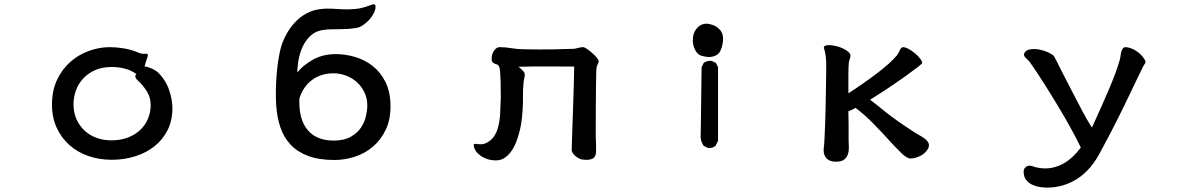

<svg xmlns="http://www.w3.org/2000/svg" viewBox="-20 -689 5540 889"><path d="M660.2 -440.4Q665 -437.5 665 -431.6Q663.1 -424.8 658.7 -412.6Q654.3 -400.4 649.4 -380.9Q659.2 -380.9 669.9 -377Q680.7 -373 689.9 -368.2Q699.2 -363.3 705.6 -358.4Q711.9 -353.5 713.9 -351.6Q749 -315.4 763.7 -270.5Q778.3 -225.6 778.3 -188.5Q778.3 -130.9 755.9 -86.4Q733.4 -42 695.3 -11.7Q657.2 18.6 606 34.7Q554.7 50.8 498 50.8Q440.4 50.8 390.1 33.7Q339.8 16.6 302.2 -16.6Q264.6 -49.8 242.7 -97.2Q220.7 -144.5 220.7 -205.1Q220.7 -270.5 244.6 -320.3Q268.6 -370.1 306.6 -403.3Q344.7 -436.5 392.6 -453.6Q440.4 -470.7 488.3 -470.7Q516.6 -470.7 550.8 -465.3Q585 -460 608.4 -450.2Q626 -442.4 634.8 -440.9Q643.6 -439.5 647.5 -439.5Q651.4 -439.5 653.3 -440.4Q655.3 -441.4 660.2 -440.4ZM627 -307.6Q625 -310.5 620.1 -314.5Q615.2 -318.4 611.3 -323.7Q607.4 -329.1 606.4 -334.5Q605.5 -339.8 611.3 -345.7Q590.8 -362.3 560.5 -370.6Q530.3 -378.9 498 -378.9Q451.2 -378.9 418 -363.3Q384.8 -347.7 362.8 -322.8Q340.8 -297.9 330.6 -267.6Q320.3 -237.3 320.3 -207Q320.3 -167 334.5 -136.2Q348.6 -105.5 372.6 -83.5Q396.5 -61.5 428.2 -50.3Q460 -39.1 495.1 -39.1Q538.1 -39.1 572.3 -52.2Q606.4 -65.4 629.9 -87.9Q653.3 -110.4 665.5 -140.1Q677.7 -169.9 677.7 -202.1Q677.7 -236.3 661.6 -263.2Q645.5 -290 627 -307.6Z M1356.4 -353.5Q1383.8 -387.7 1429.7 -413.1Q1475.6 -438.5 1534.2 -438.5Q1580.1 -438.5 1625.5 -424.8Q1670.9 -411.1 1707 -382.3Q1743.2 -353.5 1765.6 -307.6Q1788.1 -261.7 1788.1 -197.3Q1788.1 -133.8 1765.6 -87.4Q1743.2 -41 1706.5 -9.8Q1669.9 21.5 1623 36.6Q1576.2 51.8 1528.3 51.8Q1457 51.8 1407.2 33.2Q1357.4 14.6 1325.7 -19Q1293.9 -52.7 1278.3 -99.1Q1262.7 -145.5 1258.8 -202.1Q1256.8 -233.4 1257.3 -267.6Q1257.8 -301.8 1260.3 -336.4Q1262.7 -371.1 1267.6 -403.8Q1272.5 -436.5 1279.3 -463.9Q1288.1 -497.1 1305.2 -528.8Q1322.3 -560.5 1345.7 -585.4Q1369.1 -610.4 1398.4 -626.5Q1427.7 -642.6 1460.9 -646.5Q1486.3 -650.4 1512.2 -648.9Q1538.1 -647.5 1566.4 -646Q1594.7 -644.5 1626 -647.5Q1657.2 -650.4 1692.4 -664.1Q1699.2 -667 1709 -668.9Q1718.8 -670.9 1718.8 -657.2Q1718.8 -644.5 1710.9 -628.4Q1703.1 -612.3 1689.9 -597.7Q1676.8 -583 1659.7 -571.8Q1642.6 -560.5 1623 -558.6Q1602.5 -555.7 1584.5 -554.7Q1566.4 -553.7 1547.9 -553.7Q1529.3 -553.7 1509.8 -553.2Q1490.2 -552.7 1467.8 -548.8Q1442.4 -543.9 1422.4 -527.3Q1402.3 -510.7 1387.7 -484.9Q1373 -459 1365.2 -425.3Q1357.4 -391.6 1356.4 -353.5ZM1523.4 -349.6Q1467.8 -349.6 1426.3 -319.8Q1384.8 -290 1366.2 -233.4Q1362.3 -138.7 1403.3 -88.4Q1444.3 -38.1 1525.4 -38.1Q1573.2 -38.1 1604 -55.7Q1634.8 -73.2 1651.4 -98.1Q1668 -123 1674.3 -150.9Q1680.7 -178.7 1680.7 -200.2Q1680.7 -234.4 1667 -262.2Q1653.3 -290 1631.3 -309.6Q1609.4 -329.1 1581.1 -339.4Q1552.7 -349.6 1523.4 -349.6Z M2259.8 -401.4Q2255.9 -408.2 2256.3 -419.9Q2256.8 -431.6 2261.2 -442.9Q2265.6 -454.1 2274.4 -462.4Q2283.2 -470.7 2294.9 -470.7Q2320.3 -470.7 2348.6 -465.8Q2377 -460.9 2406.2 -460.9Q2439.5 -460 2474.1 -460Q2508.8 -460 2540 -460.4Q2571.3 -460.9 2595.7 -461.9Q2620.1 -462.9 2633.8 -462.9Q2641.6 -462.9 2655.8 -466.8Q2669.9 -470.7 2679.7 -470.7Q2685.5 -470.7 2697.3 -462.9Q2709 -455.1 2721.2 -444.3Q2733.4 -433.6 2742.7 -422.9Q2752 -412.1 2752 -405.3Q2752 -399.4 2747.1 -390.6Q2742.2 -381.8 2742.2 -374Q2741.2 -371.1 2740.7 -354Q2740.2 -336.9 2739.7 -300.3Q2739.3 -263.7 2738.8 -204.6Q2738.3 -145.5 2738.3 -59.6Q2739.3 -40 2739.7 -21Q2740.2 -2 2740.2 6.8Q2740.2 38.1 2723.1 45.9Q2706.1 53.7 2677.7 49.8Q2671.9 49.8 2663.6 45.9Q2655.3 42 2647 35.6Q2638.7 29.3 2632.8 21Q2627 12.7 2627 3.9Q2627 1 2627.9 -24.9Q2628.9 -50.8 2629.9 -88.4Q2630.9 -126 2632.8 -171.4Q2634.8 -216.8 2635.7 -258.3Q2636.7 -299.8 2637.7 -333Q2638.7 -366.2 2638.7 -380.9Q2574.2 -380.9 2510.7 -381.3Q2447.3 -381.8 2380.9 -379.9Q2395.5 -368.2 2404.3 -357.9Q2413.1 -347.7 2408.2 -331.1Q2405.3 -318.4 2403.8 -303.2Q2402.3 -288.1 2401.9 -272.5Q2401.4 -256.8 2401.4 -241.7Q2401.4 -226.6 2401.4 -214.8Q2400.4 -176.8 2396.5 -142.1Q2392.6 -107.4 2387.7 -88.9Q2382.8 -68.4 2374.5 -43.5Q2366.2 -18.6 2353 2.9Q2339.8 24.4 2320.8 39.1Q2301.8 53.7 2275.4 53.7Q2238.3 53.7 2209 34.7Q2179.7 15.6 2173.8 -11.7Q2171.9 -20.5 2175.3 -22Q2178.7 -23.4 2186 -22.5Q2193.4 -21.5 2203.6 -21Q2213.9 -20.5 2225.6 -24.4Q2250 -34.2 2264.6 -53.7Q2279.3 -73.2 2286.6 -101.1Q2293.9 -128.9 2295.9 -164.1Q2297.9 -199.2 2298.8 -240.2Q2298.8 -287.1 2297.9 -315.4Q2296.9 -343.8 2295.4 -359.4Q2293.9 -375 2291 -380.9Q2288.1 -386.7 2283.7 -389.2Q2279.3 -391.6 2273.4 -393.1Q2267.6 -394.5 2259.8 -401.4Z M3257.8 -3.9 3238.3 -13.7Q3220.7 -39.1 3224.6 -72.3L3228.5 -377.9L3238.3 -397.5Q3253.9 -409.2 3275.4 -407.2L3294.9 -397.5L3304.7 -377.9V-37.1L3293 -13.7Q3279.3 -2 3257.8 -3.9ZM3259.8 -424.8Q3240.2 -426.8 3224.1 -432.1Q3208 -437.5 3196.8 -461.4Q3185.5 -485.4 3188.5 -515.1Q3191.4 -544.9 3212.9 -564.5Q3234.4 -584 3265.6 -577.6Q3296.9 -571.3 3314.9 -549.3Q3333 -527.3 3326.2 -488.3Q3319.3 -449.2 3302.2 -437Q3285.2 -424.8 3259.8 -424.8Z M4161.1 -470.7Q4171.9 -470.7 4187 -462.4Q4202.1 -454.1 4216.3 -442.4Q4230.5 -430.7 4240.2 -418Q4250 -405.3 4250 -397.5Q4250 -394.5 4230 -378.9Q4210 -363.3 4176.8 -339.4Q4143.6 -315.4 4100.1 -286.1Q4056.6 -256.8 4008.8 -227.5Q4023.4 -216.8 4040.5 -202.6Q4057.6 -188.5 4080.6 -170.4Q4103.5 -152.3 4133.3 -130.9Q4163.1 -109.4 4204.1 -83Q4219.7 -72.3 4235.8 -63.5Q4252 -54.7 4263.2 -45.9Q4274.4 -37.1 4279.3 -26.4Q4284.2 -15.6 4277.3 -1Q4263.7 22.5 4239.7 33.7Q4215.8 44.9 4195.3 44.9Q4179.7 44.9 4153.8 20Q4127.9 -4.9 4095.2 -41Q4062.5 -77.1 4022.9 -117.7Q3983.4 -158.2 3941.4 -189.5Q3933.6 -185.5 3924.8 -180.7Q3916 -175.8 3908.2 -173.8Q3909.2 -148.4 3909.2 -110.8Q3909.2 -73.2 3909.2 -39.1Q3909.2 -26.4 3910.2 -9.3Q3911.1 7.8 3906.7 22.9Q3902.3 38.1 3890.1 48.8Q3877.9 59.6 3851.6 59.6Q3832 59.6 3820.3 53.7Q3808.6 47.9 3802.7 39.1Q3796.9 30.3 3794.9 20Q3793 9.8 3793.9 0Q3795.9 -13.7 3797.4 -43Q3798.8 -72.3 3800.3 -110.4Q3801.8 -148.4 3802.7 -190.4Q3803.7 -232.4 3804.2 -270.5Q3804.7 -308.6 3805.2 -338.9Q3805.7 -369.1 3805.7 -382.8Q3805.7 -410.2 3803.2 -429.2Q3800.8 -448.2 3795.9 -463.9Q3792 -472.7 3799.8 -476.6Q3807.6 -480.5 3821.3 -480Q3835 -479.5 3851.6 -475.6Q3868.2 -471.7 3882.8 -464.8Q3897.5 -458 3907.7 -449.2Q3918 -440.4 3918 -430.7Q3917 -422.9 3914.1 -414.1Q3911.1 -405.3 3910.2 -398.4Q3909.2 -386.7 3908.7 -374.5Q3908.2 -362.3 3908.2 -346.2Q3908.2 -330.1 3908.2 -308.6Q3908.2 -287.1 3908.2 -256.8Q3983.4 -305.7 4043.5 -351.6Q4103.5 -397.5 4132.8 -432.6Q4140.6 -443.4 4146.5 -456.5Q4152.3 -469.7 4161.1 -470.7Z M5193.4 -470.7Q5215.8 -467.8 5232.9 -458Q5250 -448.2 5261.2 -437Q5272.5 -425.8 5278.3 -416Q5284.2 -406.2 5284.2 -402.3Q5284.2 -398.4 5279.3 -391.6Q5274.4 -384.8 5271.5 -377.9Q5269.5 -375 5260.3 -355.5Q5251 -335.9 5236.3 -305.7Q5221.7 -275.4 5203.1 -236.3Q5184.6 -197.3 5163.6 -155.3Q5142.6 -113.3 5120.6 -70.8Q5098.6 -28.3 5078.1 8.8Q5034.2 95.7 4969.7 137.7Q4905.3 179.7 4827.1 179.7Q4812.5 179.7 4793.9 176.8Q4775.4 173.8 4758.8 166Q4742.2 158.2 4731 143.6Q4719.7 128.9 4719.7 106.4Q4719.7 92.8 4728.5 85.4Q4737.3 78.1 4745.1 78.1Q4756.8 78.1 4765.6 82Q4774.4 85.9 4788.1 87.9Q4821.3 93.8 4850.6 87.9Q4879.9 82 4903.8 68.4Q4927.7 54.7 4947.8 35.6Q4967.8 16.6 4984.4 -5.9Q4967.8 -41 4939.9 -91.8Q4912.1 -142.6 4878.9 -197.8Q4845.7 -252.9 4811.5 -306.6Q4777.3 -360.4 4749 -400.4Q4741.2 -411.1 4730.5 -419.9Q4719.7 -428.7 4721.7 -440.4Q4728.5 -457 4749.5 -460.4Q4770.5 -463.9 4793 -459.5Q4815.4 -455.1 4835 -445.8Q4854.5 -436.5 4860.4 -428.7Q4863.3 -423.8 4875 -400.9Q4886.7 -377.9 4902.8 -345.7Q4918.9 -313.5 4938.5 -276.4Q4958 -239.3 4976.1 -204.1Q4994.1 -168.9 5010.3 -140.6Q5026.4 -112.3 5036.1 -98.6Q5060.5 -152.3 5080.6 -197.3Q5100.6 -242.2 5116.7 -280.3Q5132.8 -318.4 5145 -351.6Q5157.2 -384.8 5166 -416Q5168 -424.8 5168.9 -434.1Q5169.9 -443.4 5172.4 -451.2Q5174.8 -459 5179.2 -464.8Q5183.6 -470.7 5193.4 -470.7Z"/></svg>

Font: JasonHandwriting1
Style: Regular
Weight: 400
Version: Version 1.48.20